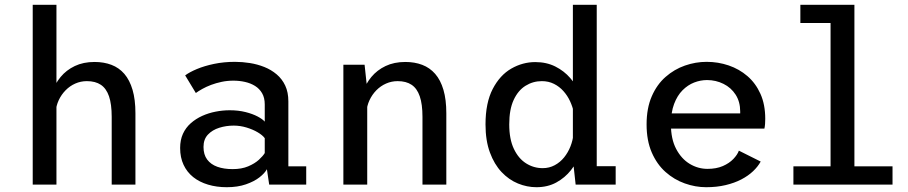

<svg xmlns="http://www.w3.org/2000/svg" viewBox="-20 -770 3790 801"><path d="M116.5 0V-750H215.5V0ZM446 0V-282.5Q446 -335.5 434.8 -368.2Q423.5 -401 400.8 -416.2Q378 -431.5 342.5 -431.5Q317 -431.5 294.2 -421.5Q271.5 -411.5 253.8 -393.5Q236 -375.5 225 -352Q214 -328.5 212.5 -302L184.5 -311Q184.5 -348.5 196.8 -384.2Q209 -420 232.8 -448.8Q256.5 -477.5 292 -494.5Q327.5 -511.5 374.5 -511.5Q413.5 -511.5 445 -499.5Q476.5 -487.5 498.8 -461.8Q521 -436 533 -395.2Q545 -354.5 545 -297.5V0Z M926 11Q883.5 11 847.8 0.2Q812 -10.5 786 -31.2Q760 -52 745.8 -82.5Q731.5 -113 731.5 -152.5Q731.5 -186 743.2 -211.8Q755 -237.5 776 -256Q797 -274.5 823.5 -286.5Q850 -298.5 879.5 -304.2Q909 -310 938.5 -310Q974.5 -310 1004.2 -302.5Q1034 -295 1054.8 -284Q1075.5 -273 1084.5 -262.5V-334.5Q1084.5 -362 1073.5 -381Q1062.5 -400 1044 -411.5Q1025.5 -423 1002.2 -428.2Q979 -433.5 953.5 -433.5Q928 -433.5 904.5 -428.5Q881 -423.5 860.5 -415.8Q840 -408 824 -399Q808 -390 797 -382L752.5 -455.5Q770.5 -469 801.5 -482Q832.5 -495 873.2 -503.5Q914 -512 960.5 -512Q991 -512 1022.5 -507Q1054 -502 1082.8 -490.5Q1111.5 -479 1134.2 -459.8Q1157 -440.5 1170 -412.8Q1183 -385 1183 -347V-76H1257.5V0H1103L1093.5 -64Q1084.5 -47.5 1062.5 -30.2Q1040.5 -13 1006 -1Q971.5 11 926 11ZM950.5 -64.5Q988 -64.5 1015.2 -76Q1042.5 -87.5 1059.8 -103.2Q1077 -119 1084.5 -131.5V-193.5Q1075.5 -206 1055.2 -218Q1035 -230 1008.5 -238Q982 -246 955 -246Q923.5 -246 894.8 -237Q866 -228 847.5 -208.5Q829 -189 829 -157Q829 -125 844.2 -104.5Q859.5 -84 886.8 -74.2Q914 -64.5 950.5 -64.5Z M1412.5 0V-500H1501L1512 -397.5V0ZM1742.5 0V-282.5Q1742.5 -335.5 1731.2 -368.2Q1720 -401 1697.2 -416.2Q1674.5 -431.5 1639 -431.5Q1613.5 -431.5 1590.8 -421.5Q1568 -411.5 1550.2 -393.5Q1532.5 -375.5 1521.5 -352Q1510.5 -328.5 1509 -302L1481 -311Q1481 -348.5 1493.2 -384.2Q1505.5 -420 1529.2 -448.8Q1553 -477.5 1588.5 -494.5Q1624 -511.5 1671 -511.5Q1710 -511.5 1741.5 -499.5Q1773 -487.5 1795.5 -461.8Q1818 -436 1830 -395.2Q1842 -354.5 1842 -297.5V0Z M2218 11Q2178.5 11 2140.8 -4.5Q2103 -20 2072.5 -52.2Q2042 -84.5 2023.8 -134Q2005.5 -183.5 2005.5 -251Q2005.5 -341 2035.5 -398.8Q2065.5 -456.5 2113 -483.8Q2160.5 -511 2213 -511Q2260 -511 2296.8 -492.5Q2333.5 -474 2359.2 -444.2Q2385 -414.5 2398.2 -380Q2411.5 -345.5 2411.5 -313.5L2374 -300Q2369 -324.5 2358.2 -347.8Q2347.5 -371 2330.5 -390Q2313.5 -409 2291 -420.2Q2268.5 -431.5 2240.5 -431.5Q2203.5 -431.5 2172.5 -412.2Q2141.5 -393 2123 -353.2Q2104.5 -313.5 2104.5 -251Q2104.5 -189.5 2123.8 -149Q2143 -108.5 2174.8 -88.5Q2206.5 -68.5 2244 -68.5Q2271.5 -68.5 2294.2 -80.8Q2317 -93 2333.5 -113.5Q2350 -134 2360 -159.5Q2370 -185 2372.5 -212L2413 -198.5Q2413 -165.5 2400 -128.8Q2387 -92 2362 -60.2Q2337 -28.5 2301 -8.8Q2265 11 2218 11ZM2469.5 -750V-32L2425 -76.5H2548.5V0H2381.5L2370 -105V-750Z M2926 11Q2881 11 2836.8 -4.8Q2792.5 -20.5 2756.5 -52.5Q2720.5 -84.5 2699 -134Q2677.5 -183.5 2677.5 -251Q2677.5 -318.5 2699 -368Q2720.5 -417.5 2756.8 -449.2Q2793 -481 2837.5 -496.5Q2882 -512 2928 -512Q2976 -512 3020 -497Q3064 -482 3098.2 -452.5Q3132.5 -423 3152.5 -378.5Q3172.5 -334 3172.5 -274.5Q3172.5 -265 3171.8 -253.5Q3171 -242 3169 -233.5H2756.5V-297H3068Q3068 -300 3068 -301.2Q3068 -302.5 3068 -305Q3068 -345.5 3049 -375Q3030 -404.5 2998.2 -420.2Q2966.5 -436 2929.5 -436Q2902.5 -436 2876 -425.8Q2849.5 -415.5 2827.5 -393.5Q2805.5 -371.5 2792.2 -336.2Q2779 -301 2779 -251.5Q2779 -190 2800.8 -148.8Q2822.5 -107.5 2857.2 -86.5Q2892 -65.5 2931.5 -65.5Q2968.5 -65.5 2995.5 -77.2Q3022.5 -89 3039.5 -106.8Q3056.5 -124.5 3062.5 -141.5L3153.5 -96Q3142 -75 3121.8 -55.8Q3101.5 -36.5 3072.8 -21.5Q3044 -6.5 3007.2 2.2Q2970.5 11 2926 11Z M3290 0V-76H3445V-674H3319V-750H3544.5V-76H3703.5V0Z"/></svg>

Font: Trispace Thin
Style: Regular
Weight: 400
Version: Version 1.210